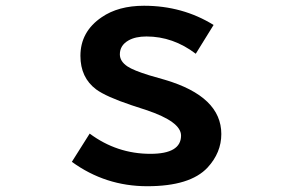

<svg xmlns="http://www.w3.org/2000/svg" viewBox="-20 -604 1040 668"><path d="M230 -41 292 -139.2Q386.7 -68.8 503.4 -68.8Q609.9 -68.8 609.9 -132.3Q609.9 -180.7 488.8 -221.2L438 -237.8Q349.1 -267.6 314.5 -293Q259.8 -334 259.8 -409.7Q259.8 -493.7 333.5 -543.9Q391.6 -584 481 -584Q615.2 -584 723.1 -517.1L661.1 -417Q582 -477.1 489.7 -477.1Q451.2 -477.1 427.2 -463.4Q397 -446.3 397 -415Q397 -390.6 423.3 -373Q444.3 -358.9 500 -341.8L554.2 -326.2Q750 -268.1 750 -137.7Q750 -72.8 702.1 -21Q641.6 43.9 492.2 43.9Q346.7 43.9 230 -41Z"/></svg>

Font: BIZ UDGothic
Style: Bold
Weight: 700
Monospace: yes
Designer: TypeBank Co., Ltd.
Foundry: Morisawa Inc.
Version: Version 1.05